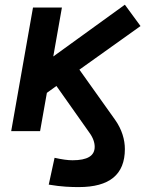

<svg xmlns="http://www.w3.org/2000/svg" viewBox="-20 -549 626 804"><path d="M310.1 234.4C438.5 234.4 502.9 182.1 502.9 75.2C502.9 36.1 490.7 -6.8 461.9 -47.4L312.5 -257.3L568.4 -439.9L502.9 -529.3L203.1 -312.5L239.3 -517.6H118.2L26.9 0H147.9L176.3 -160.2L216.3 -189L353.5 5.4C370.1 27.8 376.5 48.3 376.5 65.9C376.5 103.5 346.2 122.1 283.7 122.1C263.7 122.1 239.7 118.7 208.5 111.8L184.1 224.1C238.3 233.4 278.3 234.4 310.1 234.4Z"/></svg>

Font: Cascadia Mono SemiBold
Style: Italic
Weight: 600
Italic angle: -10°
Monospace: yes
Designer: Aaron Bell
Foundry: Saja Typeworks
Version: Version 2404.023